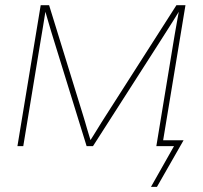

<svg xmlns="http://www.w3.org/2000/svg" viewBox="-20 -561 779 737"><path d="M46.9 0 136.2 -541H168.5L299.3 -117.2Q303.2 -105 306.9 -92Q310.5 -79.1 314.2 -66.7Q317.9 -54.2 321.8 -41.5Q325.7 -28.8 329.6 -16.1H322.8Q331.1 -28.8 338.9 -41.5Q346.7 -54.2 354.5 -66.7Q362.3 -79.1 370.1 -92Q377.9 -105 386.2 -117.2L657.2 -541H691.9L602.5 0H580.1L646 -400.4Q648.4 -415.5 651.1 -430.9Q653.8 -446.3 656.5 -461.4Q659.2 -476.6 661.9 -491.9Q664.6 -507.3 667.5 -522.5H670.4Q658.2 -502.4 645.3 -481.9Q632.3 -461.4 619.6 -441.4Q606.9 -421.4 593.8 -400.9L336.9 0H312.5L188.5 -400.9Q182.1 -421.4 176 -441.4Q169.9 -461.4 164.1 -481.9Q158.2 -502.4 152.3 -522.5H155.3Q152.8 -507.3 150.4 -491.9Q147.9 -476.6 145.5 -461.4Q143.1 -446.3 140.4 -430.9Q137.7 -415.5 135.3 -400.4L69.3 0ZM559.6 156.2 647.9 0H586.4L590.3 -22.5H684.6L582.5 156.2Z"/></svg>

Font: Inter 17pt Thin
Style: Italic
Weight: 250
Italic angle: -9.3988°
Version: Version 4.001;git-66647c0bb